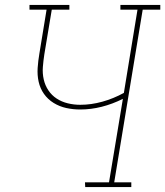

<svg xmlns="http://www.w3.org/2000/svg" viewBox="-20 -755 667 775"><path d="M510 0H324L323 -19H420L476 -356Q434 -335 390.5 -324Q347 -313 304 -313Q275 -313 247.5 -319Q220 -325 196.5 -339.5Q173 -354 157.5 -376Q142 -398 136 -425Q130 -452 132 -481Q134 -510 139 -539L168 -716H99V-735H260V-716H189L159 -536Q155 -510 153 -484.5Q151 -459 156.5 -434.5Q162 -410 175.5 -390Q189 -370 209 -357Q229 -344 253.5 -338Q278 -332 304 -332Q348 -332 393 -344.5Q438 -357 480 -380L535 -716H466V-735H627V-716H556L441 -19H510Z"/></svg>

Font: Iosevka HT Thin Extended
Style: Italic
Weight: 100
Width: 7
Italic angle: -9°
Monospace: yes
Designer: Belleve Invis
Foundry: Belleve Invis
Version: Version 32.3.0; ttfautohint (v1.8.4)